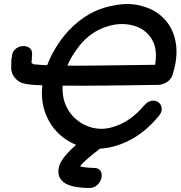

<svg xmlns="http://www.w3.org/2000/svg" viewBox="-20 -734 900 957"><path d="M424 203Q449 203 465 188Q481 173 485.5 153Q490 133 481 118Q472 103 448 103Q401 102 379 95Q390 80 415 58Q437 39 478 7Q554 3 630 -37Q706 -77 771 -155Q788 -175 786 -194Q784 -213 770.5 -223.5Q757 -234 737.5 -232Q718 -230 699 -209Q644 -144 581.5 -115.5Q519 -87 466 -93Q412 -99 369 -132Q330 -161 309.5 -206Q289 -251 292 -307Q302 -307 354 -307Q405 -306 417 -307Q502 -307 628 -309Q753 -311 770 -311Q781 -311 790 -315Q806 -319 819.5 -330.5Q833 -342 839 -358Q868 -447 856.5 -518.5Q845 -590 800.5 -638Q756 -686 687 -704Q640 -718 585 -712.5Q530 -707 477 -688Q423 -668 371.5 -627Q320 -586 280 -530Q238 -470 215 -409Q186 -410 165 -412Q151 -414 145 -414V-415Q138 -419 137 -421Q137 -424 138.5 -439Q140 -454 140 -463Q141 -486 126 -496Q111 -506 90.5 -504Q70 -502 54.5 -487.5Q39 -473 39 -447Q37 -445 36.5 -432Q36 -419 36 -405.5Q36 -392 36 -389Q40 -348 81 -324Q97 -316 135 -312Q156 -310 191 -309Q182 -227 210.5 -159Q239 -91 296 -48Q325 -26 360 -12L357 -10Q306 35 286 69Q269 99 271 126Q273 156 298 175Q334 202 424 203ZM316 -407Q332 -446 361 -486Q415 -564 494 -595Q572 -626 643 -607Q704 -591 736 -540Q767 -489 753 -411Q466 -407 438 -407Q368 -406 316 -407Z"/></svg>

Font: Balsamiq Sans
Style: Italic
Weight: 400
Italic angle: -12°
Designer: Michael Angeles
Foundry: Balsamiq SRL
Version: Version 1.020; ttfautohint (v1.8.4.7-5d5b);gftools[0.9.26]